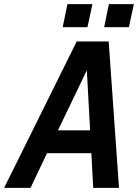

<svg xmlns="http://www.w3.org/2000/svg" viewBox="-55 -911 675 931"><path d="M-35 0 317 -710H472L522 0H397L388 -168H173L93 0ZM366 -570 226 -279H382ZM249 -779 272 -891H393L369 -779ZM450 -779 473 -891H594L570 -779Z"/></svg>

Font: Geist Mono SemiBold
Style: Italic
Weight: 600
Italic angle: -12°
Monospace: yes
Designer: Basement.studio, Andrés Briganti, Mateo Zaragoza
Foundry: Basement.studio, Vercel, Andrés Briganti, Guido Ferreyra, Mateo Zaragoza
Version: Version 1.500; ttfautohint (v1.8.4.7-5d5b)